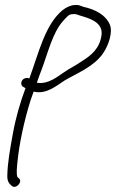

<svg xmlns="http://www.w3.org/2000/svg" viewBox="-20 -543 459 760"><path d="M69 -201 81 -194C60 -138 42 -76 31 -14C20 46 10 101 9 150C8 174 15 183 27 193C43 207 71 177 55 163L49 158C44 145 47 119 49 99C56 26 76 -67 101 -146L113 -180H115C163 -169 203 -203 235 -224C282 -252 351 -278 388 -332C410 -364 427 -415 415 -445C398 -485 356 -506 310 -516C299 -520 290 -525 276 -523C262 -523 243 -515 228 -503C158 -446 133 -332 96 -232C92 -235 87 -235 82 -234C63 -230 60 -209 69 -201ZM126 -216C132 -233 138 -251 145 -268C170 -335 188 -412 228 -458C244 -475 251 -487 268 -487C280 -489 288 -484 298 -481C332 -471 388 -456 382 -405C375 -351 341 -324 306 -302C279 -283 253 -271 232 -256C204 -237 171 -210 129 -215C128 -215 127 -215 126 -216Z"/></svg>

Font: Stray Cat
Style: UltCnObl
Weight: 400
Version: Version 1.0